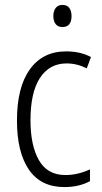

<svg xmlns="http://www.w3.org/2000/svg" viewBox="-20 -751 414 781"><path d="M242 10Q146 10 97.5 -61Q49 -132 49 -261Q49 -396 101.5 -469Q154 -542 249 -542Q307 -542 350 -519L333 -473Q293 -493 251 -493Q181 -493 142.5 -434Q104 -375 104 -262Q104 -159 138.5 -99Q173 -39 246 -39Q272 -39 297 -45Q322 -51 346 -62V-14Q301 10 242 10ZM234 -731Q253 -731 262 -718.5Q271 -706 271 -686Q271 -641 234 -641Q216 -641 206.5 -653Q197 -665 197 -686Q197 -706 206.5 -718.5Q216 -731 234 -731Z"/></svg>

Font: Noto Sans Khmer Condensed Light
Style: Regular
Weight: 300
Width: 3
Designer: Danh Hong and the Monotype Design Team
Foundry: Monotype Imaging Inc.
Version: Version 2.004; ttfautohint (v1.8.4.7-5d5b)